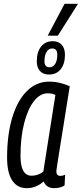

<svg xmlns="http://www.w3.org/2000/svg" viewBox="-20 -972 427 1002"><path d="M263 10Q222 10 208 -25Q190 -9 168 0.5Q146 10 119 10Q70 10 43.5 -30.5Q17 -71 17 -149Q17 -269 44 -358.5Q71 -448 120.5 -497Q170 -546 236 -546Q266 -546 294 -539Q322 -532 344 -522Q325 -403 312.5 -324Q300 -245 292 -197Q284 -149 280.5 -124Q277 -99 275.5 -90Q274 -81 274 -79Q274 -54 295 -54Q306 -54 320 -60L317 -4Q294 10 263 10ZM206 -76 269 -476Q253 -485 229 -485Q189 -485 157 -444Q125 -403 106 -329Q87 -255 87 -158Q87 -55 145 -55Q178 -55 206 -76ZM236 -583Q206 -583 189 -601Q172 -619 172 -652Q172 -701 194.5 -729Q217 -757 255 -757Q285 -757 302 -738.5Q319 -720 319 -686Q319 -638 296.5 -610.5Q274 -583 236 -583ZM239 -621Q257 -621 268 -638.5Q279 -656 279 -687Q279 -719 252 -719Q234 -719 223 -701Q212 -683 212 -652Q212 -621 239 -621ZM229 -786 317 -952H387L282 -786Z"/></svg>

Font: Georama Condensed
Style: Italic
Weight: 400
Width: 3
Italic angle: -9°
Designer: Jean-Baptiste Levee
Foundry: Production Type
Version: Version 1.000